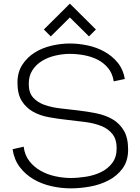

<svg xmlns="http://www.w3.org/2000/svg" viewBox="-20 -1015 768 1055"><path d="M138 -554Q138 -506 161.5 -479.5Q185 -453 223.5 -439Q262 -425 311 -419.5Q360 -414 411 -408Q462 -402 511 -392Q560 -382 598.5 -359.5Q637 -337 660.5 -297.5Q684 -258 684 -193Q684 -131 654 -90Q624 -49 577.5 -24.5Q531 0 475.5 10Q420 20 369 20Q316 20 262.5 8Q209 -4 164.5 -30Q120 -56 89 -96.5Q58 -137 49 -195L110 -209Q116 -162 141.5 -129.5Q167 -97 203.5 -76.5Q240 -56 283.5 -46.5Q327 -37 369 -37Q408 -37 452.5 -44Q497 -51 534.5 -69Q572 -87 596.5 -119Q621 -151 621 -200Q621 -250 597.5 -279Q574 -308 536 -323Q498 -338 449 -344.5Q400 -351 348.5 -356.5Q297 -362 248 -371Q199 -380 161 -401.5Q123 -423 99.5 -460.5Q76 -498 76 -561Q76 -618 102.5 -659Q129 -700 170.5 -726Q212 -752 263.5 -764Q315 -776 364 -776Q411 -776 461 -765.5Q511 -755 553.5 -731.5Q596 -708 626.5 -671Q657 -634 666 -581L605 -568Q598 -612 574 -641Q550 -670 516.5 -687Q483 -704 443 -711.5Q403 -719 363 -719Q326 -719 286 -710Q246 -701 213 -681.5Q180 -662 159 -630.5Q138 -599 138 -554ZM259 -815 221 -853 364 -995 507 -853 469 -815 364 -919Z"/></svg>

Font: Milkman
Style: Regular
Weight: 300
Designer: Giulia Boggio / Martin Desinde
Version: Version 1.000